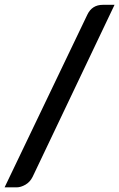

<svg xmlns="http://www.w3.org/2000/svg" viewBox="-63 -748 507 816"><path d="M7.3 48.3H-43.5L308.1 -685.5Q328.1 -727.5 374 -727.5H423.8L75.7 3.4Q64.9 25.4 45.2 36.9Q25.4 48.3 7.3 48.3Z"/></svg>

Font: Lato-BoldItalic
Style: Bold Italic
Weight: 700
Italic angle: -7°
Designer: Lukasz Dziedzic
Foundry: tyPoland Lukasz Dziedzic
Version: Version 1.104; Western+Polish opensource